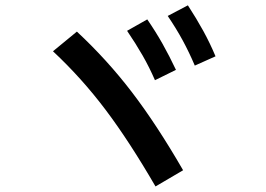

<svg xmlns="http://www.w3.org/2000/svg" viewBox="-20 -751 978 706"><path d="M174.8 -562.5 262.7 -634.8Q373.5 -531.7 464.8 -412.4Q556.2 -293 653.3 -125L551.8 -65.4Q455.6 -231.4 367.9 -347.7Q280.3 -463.9 174.8 -562.5ZM447.3 -637.7 521.5 -679.7Q552.7 -634.3 577.6 -590.1Q602.5 -545.9 627 -494.1L549.8 -456.1Q529.3 -503.4 504.4 -546.9Q479.5 -590.3 447.3 -637.7ZM596.7 -692.4 670.9 -731.4Q702.6 -682.6 727.3 -637.7Q752 -592.8 772.5 -543.9L696.3 -509.8Q675.8 -558.1 651.9 -602.3Q627.9 -646.5 596.7 -692.4Z"/></svg>

Font: Pretendard JP SemiBold
Style: Regular
Weight: 600
Designer: Base glyphs from Inter by Rasmus Andersson; Hangeul glyphs from Noto Sans CJK(Source Han Sans) by Jang Soo-young and Kan
Foundry: Kil Hyung-jin
Version: Version 1.309